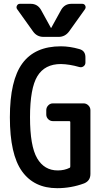

<svg xmlns="http://www.w3.org/2000/svg" viewBox="-20 -985 540 1015"><path d="M357.4 -964.8H415Q425.8 -964.8 430.7 -955.1Q435.5 -945.3 428.7 -935.5L345.7 -819.3Q324.2 -790 290 -790H210Q174.8 -790 154.3 -819.3L71.3 -935.5Q64.5 -944.3 69.3 -954.6Q74.2 -964.8 85 -964.8H142.6Q177.7 -964.8 196.3 -933.6L249 -837.9Q249 -836.9 250 -836.9Q251 -836.9 251 -837.9L303.7 -933.6Q322.3 -964.8 357.4 -964.8ZM282.2 9.8Q160.2 9.8 96.2 -79.6Q32.2 -168.9 32.2 -364.7Q32.2 -560.5 98.6 -650.4Q165 -740.2 301.8 -740.2Q348.6 -740.2 399.4 -725.6Q432.6 -716.8 431.6 -679.7V-654.3Q431.6 -641.6 421.4 -634.3Q411.1 -627 398.4 -630.9Q347.7 -645.5 301.8 -646.5Q216.8 -646.5 177.7 -582.5Q138.7 -518.6 138.7 -365.2Q138.7 -212.9 176.3 -148.4Q213.9 -84 285.2 -84Q320.3 -84 347.7 -97.7Q351.6 -98.6 351.6 -105.5V-339.8Q351.6 -344.7 346.7 -344.7H259.8Q245.1 -344.7 234.9 -355Q224.6 -365.2 224.6 -379.9V-402.3Q224.6 -417 234.9 -427.7Q245.1 -438.5 259.8 -438.5H421.9Q436.5 -438.5 447.3 -427.7Q458 -417 458 -402.3V-65.4Q458 -29.3 424.8 -15.6Q356.4 9.8 282.2 9.8Z"/></svg>

Font: Rounded-L Mgen+ 1m medium
Style: Regular
Weight: 500
Designer: [Source Han Sans]
Ryoko NISHIZUKA  (kana & ideographs); Paul D. Hunt (Latin, Greek & Cyrillic); Wenlong ZHANG  (bopomofo
Version: Version 1.059.20150602